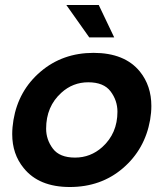

<svg xmlns="http://www.w3.org/2000/svg" viewBox="-20 -740 664 770"><path d="M281 -108Q343 -108 390 -150Q451 -205 451 -292Q451 -337 423.5 -373.5Q396 -410 334 -410Q272 -410 226 -368Q165 -313 165 -224Q165 -180 192 -144Q219 -108 281 -108ZM260 10Q136 10 75 -66Q29 -122 29 -202Q29 -229 34 -259Q54 -377 142.5 -452.5Q231 -528 355 -528Q480 -528 541 -453Q587 -396 587 -315Q587 -288 582 -259Q561 -141 473 -65.5Q385 10 260 10ZM438 -590H338L246 -720H376Z"/></svg>

Font: YamahaIndonesia935. App
Style: Bold Italic
Weight: 700
Italic angle: -10°
Designer: Dalton Maag Ltd
Foundry: Dalton Maag Ltd
Version: Version 1.002; January 01, 2024; Regular/Italic